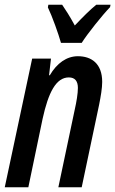

<svg xmlns="http://www.w3.org/2000/svg" viewBox="-24 -786 484 806"><path d="M232 -606H319C342 -643 406 -723 438 -756L440 -766H380C354 -745 324 -715 290 -679C269 -718 250 -747 237 -766H179L177 -755C195 -718 222 -642 232 -606ZM-4 0H95L155 -288C179 -397 211 -461 265 -461C291 -461 303 -445 303 -417C303 -393 297 -358 290 -327L221 0H319L392 -346C399 -381 405 -416 405 -442C405 -520 359 -550 303 -550C256 -550 215 -521 185 -470H182L190 -540H111Z"/></svg>

Font: Noto Sans UI Condensed Medium
Style: Italic
Weight: 500
Width: 3
Italic angle: -12°
Designer: Monotype Design Team
Foundry: Monotype Imaging Inc.
Version: Version 1.901